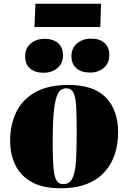

<svg xmlns="http://www.w3.org/2000/svg" viewBox="-20 -990 684 1024"><path d="M302 14Q209 14 150 -18.5Q91 -51 62.5 -108.5Q34 -166 34 -241Q34 -321 65 -388.5Q96 -456 165 -496.5Q234 -537 346 -537Q480 -537 545 -469.5Q610 -402 610 -283Q610 -226 594 -173Q578 -120 542 -77.5Q506 -35 447 -10.5Q388 14 302 14ZM317 -8Q352 -8 367 -40.5Q382 -73 385.5 -134Q389 -195 389 -281Q389 -366 386.5 -418.5Q384 -471 372 -495Q360 -519 333 -519Q317 -519 303.5 -509Q290 -499 280.5 -469.5Q271 -440 266 -383.5Q261 -327 261 -235Q261 -153 264.5 -103Q268 -53 280 -30.5Q292 -8 317 -8ZM361 -691Q361 -734 391.5 -759Q422 -784 465 -784Q512 -784 537.5 -761Q563 -738 563 -696Q563 -653 533.5 -628Q504 -603 460 -603Q414 -603 387.5 -626Q361 -649 361 -691ZM114 -690Q114 -733 144 -758Q174 -783 217 -783Q264 -783 290 -760Q316 -737 316 -695Q316 -652 286.5 -627Q257 -602 212 -602Q166 -602 140 -625Q114 -648 114 -690ZM169 -970H519L515 -846H164Z"/></svg>

Font: Literata 72pt Black
Style: Italic
Weight: 900
Italic angle: -2°
Designer: Latin by Veronika Burian and Jose Scaglione. Greek by Irene Vlachou. Cyrillic by Vera Evstafieva
Foundry: TypeTogether
Version: Version 3.002